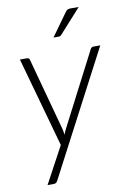

<svg xmlns="http://www.w3.org/2000/svg" viewBox="-97 -773 666 1007"><g transform="rotate(-10 236.0 -270.0)"><path d="M472 -497.5 126.5 162Q119.5 176 106 176H72.5L177.5 -19L44 -497.5H81Q88 -497.5 91.5 -494.2Q95 -491 96 -485.5L201 -98.5Q203 -91 203.8 -83.5Q204.5 -76 205.5 -68.5Q208.5 -76 212 -83.5Q215.5 -91 219 -98.5L419.5 -487Q422 -492.5 426.5 -495Q431 -497.5 435.5 -497.5ZM395.5 -715.5 281.5 -589Q277.5 -584 273.5 -582.2Q269.5 -580.5 264 -580.5H237.5L323 -699.5Q329 -708.5 335 -712Q341 -715.5 352 -715.5Z"/></g></svg>

Font: Lato 2
Style: Italic
Weight: 300
Italic angle: -7°
Designer: Lukasz Dziedzic with Adam Twardoch and Botio Nikoltchev
Foundry: tyPoland Lukasz Dziedzic
Version: Version 2.015; 2015-08-06; http://www.latofonts.com/